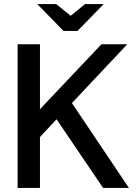

<svg xmlns="http://www.w3.org/2000/svg" viewBox="-20 -917 665 937"><path d="M66 -701H175V-384L475 -701H601L331 -414L609 0H483L256 -335L175 -248V0H66ZM162 -897H254L325 -840L395 -897H486L358 -766H290Z"/></svg>

Font: LT Superior Semi-bold
Style: Regular
Weight: 600
Designer: Daniel Lyons
Foundry: LyonsType
Version: Version 1.0